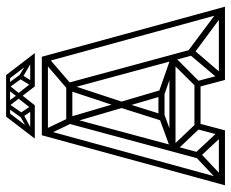

<svg xmlns="http://www.w3.org/2000/svg" viewBox="-84 -673 757 629"><g transform="rotate(-90 294.5 -358.5)"><path d="M567 0 404 -595 423 -600 587 0ZM23 -1 9 -15 92 -93 107 -80ZM8 0V-20H182V0ZM171 -1 97 -80 112 -93 185 -15ZM182 0 163 -5 187 -96 206 -91ZM191 -80 116 -159 131 -172 205 -94ZM194 -80V-100H340V-80ZM123 -158 115 -176 230 -218 238 -200ZM2 0 166 -600 185 -595 22 0ZM347 0 323 -91 342 -96 366 -5ZM127 -162V-182H419V-162ZM108 -80 89 -85 206 -520 225 -515ZM359 -1 345 -15 427 -112 443 -99ZM347 0V-20H581V0ZM230 -198V-218H304V-198ZM338 -80 324 -94 413 -184 429 -171ZM232 -200 213 -206 258 -348 277 -343ZM296 -201 256 -338 275 -343 315 -207ZM415 -158 295 -200 304 -218 424 -176ZM568 -2 425 -108 438 -124 580 -18ZM257 -332 206 -506 225 -511 276 -338ZM431 -94 317 -515 336 -520 450 -99ZM206 -501 164 -588 182 -597 223 -511ZM275 -335 256 -341 313 -513 332 -508ZM206 -500V-520H336V-500ZM166 -580V-600H423V-580ZM330 -501 318 -517 410 -596 423 -581ZM415 -623 343 -717H363L435 -623ZM169 -623 175 -638H257V-623ZM155 -623 227 -717H247L175 -623ZM180 -631 176 -642 232 -673 238 -662ZM252 -624 229 -658 241 -667 262 -636ZM244 -623 288 -679 298 -666 264 -623ZM295 -664 263 -705 272 -717 295 -685ZM326 -623 292 -667 302 -679 346 -623ZM232 -704V-717H303V-704ZM286 -704V-717H357V-704ZM333 -623V-638H415L421 -623ZM338 -624 329 -637 350 -671 361 -661ZM219 -661 259 -717H275L236 -660ZM295 -664V-685L320 -717L328 -705ZM356 -660 315 -717H331L372 -661ZM410 -631 352 -665 358 -676 414 -642Z"/></g></svg>

Font: Octagon Variable
Style: Regular
Weight: 400
Designer: Alexander Royter, Emma Schmalisch, Felix Willnauer, Friederike Temme, Greta Wachholz, Jason Tsiakas, Julia Baskal, Julia
Foundry: Type Design @ HAW Hamburg
Version: Version 1.000